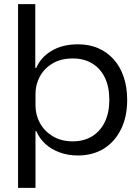

<svg xmlns="http://www.w3.org/2000/svg" viewBox="-20 -749 678 936"><path d="M68 167V-729H152V-418H157Q178 -469 231 -501Q284 -533 360 -533Q414 -533 457.5 -514.5Q501 -496 533 -461Q565 -426 582.5 -375.5Q600 -325 600 -262Q600 -179 569.5 -118Q539 -57 485.5 -24Q432 9 359 9Q312 9 271 -6Q230 -21 201 -47.5Q172 -74 157 -110H153V167ZM334 -60Q389 -60 429 -84.5Q469 -109 491 -154.5Q513 -200 513 -262Q513 -326 491 -371Q469 -416 429 -440Q389 -464 335 -464Q277 -464 236.5 -440Q196 -416 174.5 -376.5Q153 -337 153 -291V-236Q153 -189 174.5 -149.5Q196 -110 237 -85Q278 -60 334 -60Z"/></svg>

Font: Mona Sans SemiExpanded
Style: Regular
Weight: 400
Width: 6
Designer: Deni Anggara
Foundry: GitHub
Version: Version 2.000